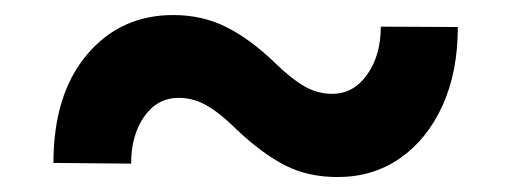

<svg xmlns="http://www.w3.org/2000/svg" viewBox="-20 -423 688 258"><path d="M491.7 -387.2 595.2 -386.7Q595.2 -326.2 574.5 -280.8Q553.7 -235.4 517.3 -210.2Q481 -185.1 433.6 -185.1Q394 -185.1 363.3 -200.7Q332.5 -216.3 297.4 -249.5Q276.9 -270 258.5 -280.8Q240.2 -291.5 220.2 -291.5Q191.4 -291.5 173.8 -266.4Q156.2 -241.2 156.2 -203.1L51.8 -204.1Q51.8 -295.9 96.7 -349.4Q141.6 -402.8 212.9 -402.8Q252 -402.8 284.4 -386.5Q316.9 -370.1 349.6 -338.4Q371.1 -317.4 388.9 -307.1Q406.7 -296.9 426.3 -296.9Q455.1 -296.9 473.4 -322.8Q491.7 -348.6 491.7 -387.2Z"/></svg>

Font: Vazirmatn FD
Style: Bold
Weight: 700
Designer: Saber Rastikerdar
Foundry: Saber Rastikerdar
Version: Version 33.001